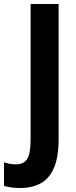

<svg xmlns="http://www.w3.org/2000/svg" viewBox="-83 -734 384 966"><path d="M17 212Q-29 212 -63 201V83Q-50 87 -35 90Q-20 93 -3 93Q37 93 54 65.5Q71 38 71 -32V-714H212V-37Q212 56 188.5 110.5Q165 165 121.5 188.5Q78 212 17 212Z"/></svg>

Font: Noto Sans Myanmar UI Condensed
Style: Bold
Weight: 700
Width: 3
Designer: Monotype Design Team
Foundry: Monotype Imaging Inc.
Version: Version 2.103; ttfautohint (v1.8.4.7-5d5b)